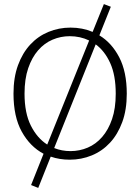

<svg xmlns="http://www.w3.org/2000/svg" viewBox="-20 -773 686 939"><path d="M488 -753 522 -740 466 -600Q526 -564 563 -493Q600 -422 600 -315Q600 -236 578 -176Q556 -116 518 -75Q480 -34 429 -13Q378 8 321 8Q271 8 228 -7L167 146L132 132L193 -21Q127 -56 86.5 -129Q46 -202 46 -315Q46 -394 68 -454Q90 -514 128 -555Q166 -596 217 -617Q268 -638 325 -638Q383 -638 433 -617ZM100 -315Q100 -220 131 -158.5Q162 -97 211 -66L416 -575Q372 -596 321 -596Q277 -596 237 -579Q197 -562 166.5 -527Q136 -492 118 -439.5Q100 -387 100 -315ZM325 -34Q369 -34 409 -51Q449 -68 479.5 -103Q510 -138 528 -190.5Q546 -243 546 -315Q546 -405 519 -464.5Q492 -524 448 -556L245 -49Q282 -34 325 -34Z"/></svg>

Font: Mukta Mahee ExtraLight
Style: Regular
Weight: 275
Designer: Shuchita Grover, Noopur Datye, Girish Dalvi, Yashodeep Gholap
Foundry: Ek Type
Version: Version 2.538;PS 1.000;hotconv 16.6.51;makeotf.lib2.5.65220;